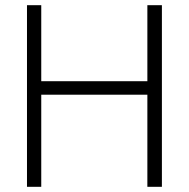

<svg xmlns="http://www.w3.org/2000/svg" viewBox="-20 -720 727 740"><path d="M84 -700V0H139V-355H548V0H604V-700H548V-407H139V-700Z"/></svg>

Font: Jost-300-LightPL
Style: Regular
Weight: 300
Version: Version 3.300; ttfautohint (v0.97) -l 8 -r 50 -G 200 -x 14 -